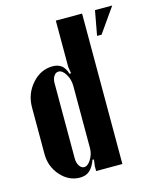

<svg xmlns="http://www.w3.org/2000/svg" viewBox="-108 -776 712 862"><g transform="rotate(-15 248.0 -344.5)"><path d="M233.9 -22.9 237.8 -51.8 231.9 -54.2Q219.2 -20 201.7 -5.1Q184.1 9.8 157.2 9.8Q105.5 9.8 67.6 -32.7Q29.8 -75.2 29.8 -133.8V-350.1Q29.8 -413.1 70.3 -459Q110.8 -504.9 166 -504.9Q191.4 -504.9 207.3 -492.7Q223.1 -480.5 231.9 -452.1L238.8 -454.1L233.9 -482.9V-699.2H356V0H233.9ZM416 -585H395L416 -699.2H496.1ZM233.9 -395Q233.9 -425.8 219 -450.4Q204.1 -475.1 186 -475.1Q173.3 -475.1 164.6 -462.4Q155.8 -449.7 155.8 -430.2V-79.1Q155.8 -59.1 165 -44.9Q174.3 -30.8 187 -30.8Q204.1 -30.8 219 -54.9Q233.9 -79.1 233.9 -106.9Z"/></g></svg>

Font: Moniqa Black Heading
Style: Regular
Weight: 900
Designer: Rajesh Rajput
Foundry: Rajesh Rajput
Version: Version 1.000